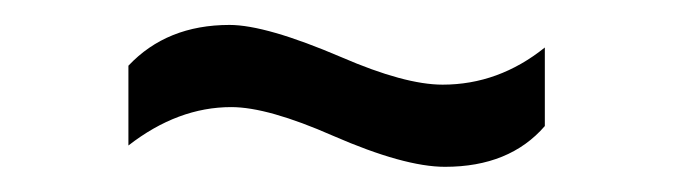

<svg xmlns="http://www.w3.org/2000/svg" viewBox="-20 -791 540 154"><path d="M417 -689.9Q388.7 -657.2 336.9 -657.2Q304.2 -657.2 247.1 -682.1Q194.8 -705.1 165.5 -705.1Q122.6 -705.1 83 -674.3V-738.3Q113.8 -771 164.1 -771Q193.4 -771 253.9 -745.1Q304.7 -723.1 335 -723.1Q379.9 -723.1 417 -752.9Z"/></svg>

Font: BIZ UDGothic
Style: Bold
Weight: 700
Monospace: yes
Designer: TypeBank Co., Ltd.
Foundry: Morisawa Inc.
Version: Version 1.05